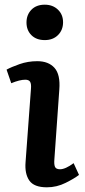

<svg xmlns="http://www.w3.org/2000/svg" viewBox="-20 -785 361 819"><path d="M93 -689Q93 -722 114 -743.5Q135 -765 171 -765Q205 -765 227 -744Q249 -723 249 -690Q249 -657 227.5 -635.5Q206 -614 171 -614Q135 -614 114 -635Q93 -656 93 -689ZM112 -405Q114 -427 108.5 -436Q103 -445 88 -445Q64 -445 28 -430L8 -488Q28 -499 63.5 -511.5Q99 -524 139 -524Q187 -524 212.5 -495.5Q238 -467 233 -403L212 -106Q210 -84 214.5 -73.5Q219 -63 236 -63Q259 -63 294 -89L317 -39Q298 -24 260 -5Q222 14 180 14Q125 14 105 -15Q85 -44 89 -93Z"/></svg>

Font: Literata 12pt SemiBold
Style: Italic
Weight: 600
Italic angle: -2°
Designer: Latin by Veronika Burian and Jose Scaglione. Greek by Irene Vlachou. Cyrillic by Vera Evstafieva
Foundry: TypeTogether
Version: Version 3.002